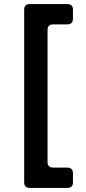

<svg xmlns="http://www.w3.org/2000/svg" viewBox="-20 -765 422 945"><path d="M127 160Q99 160 99 132V-717Q99 -745 127 -745H311Q339 -745 339 -717V-673Q339 -645 311 -645H242Q214 -645 214 -617V32Q214 60 242 60H311Q339 60 339 88V132Q339 160 311 160Z"/></svg>

Font: Pitagon Sans Text SemiBold
Style: Regular
Weight: 600
Designer: Travis Tran
Foundry: Pitagon
Version: Version 1.001; ttfautohint (v1.8.4.7-5d5b);gftools[0.9.26]